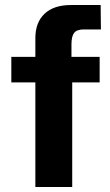

<svg xmlns="http://www.w3.org/2000/svg" viewBox="-20 -743 436 763"><path d="M376 -517V-415.5H267V0H120.5V-415.5H25V-517H120.5V-591.5Q120.5 -654 157.2 -688.5Q194 -723 261.5 -723H380L381 -626H312.5Q285 -626 274.5 -612.2Q264 -598.5 264 -567V-517Z"/></svg>

Font: Public Sans
Style: Bold
Weight: 700
Designer: The Public Sans project authors (U.S. Web Design System). Libre Franklin designed by Pablo Impallari and Rodrigo Fuenzal
Version: Version 1.008; ttfautohint (v1.8.1) -l 8 -r 50 -G 200 -x 14 